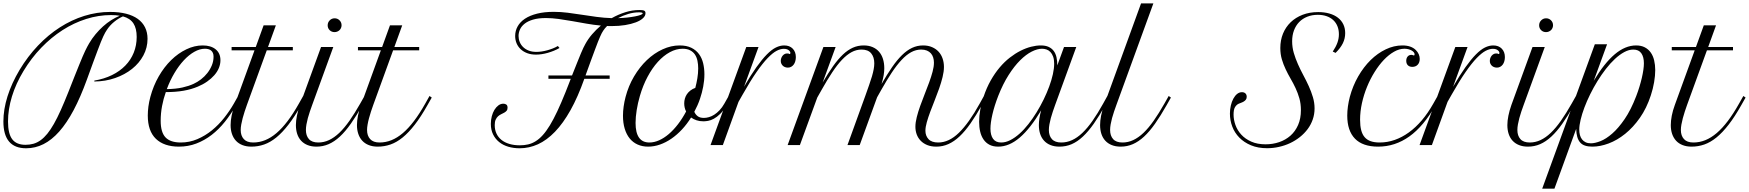

<svg xmlns="http://www.w3.org/2000/svg" viewBox="-20 -856 10321 1133"><path d="M134.3 19Q0 19 0 -139.2Q0 -210.4 24.4 -287.8Q48.8 -365.2 95.7 -443.8Q143.6 -523.4 204.1 -586.9Q264.6 -650.4 333.5 -694.6Q402.3 -738.8 477.5 -762.2Q552.7 -785.6 629.9 -785.6Q683.1 -785.6 724.1 -775.1Q765.1 -764.6 793.2 -744.4Q821.3 -724.1 835.9 -694.6Q850.6 -665 850.6 -627Q850.6 -574.7 826.2 -529.1Q801.8 -483.4 759.3 -449.5Q716.8 -415.5 659.4 -395.5Q602.1 -375.5 536.6 -375V-380.4Q594.2 -390.1 640.6 -412.8Q687 -435.5 719.5 -469Q752 -502.4 769.3 -545.4Q786.6 -588.4 786.6 -638.2Q786.6 -688.5 767.3 -718Q748 -747.6 705.6 -759.3Q679.2 -748 653.6 -727.1Q627.9 -706.1 610.8 -679.7Q605.5 -671.9 600.6 -663.3Q595.7 -654.8 589.6 -641.6Q583.5 -628.4 575.4 -608.6Q567.4 -588.9 556.2 -558.8Q544.9 -528.8 529.3 -486.6Q513.7 -444.3 492.7 -386.2Q455.1 -282.7 414.6 -206.3Q374 -129.9 329.6 -79.8Q285.2 -29.8 236.6 -5.4Q188 19 134.3 19ZM506.3 -600.6Q522.9 -628.9 543.9 -654.1Q564.9 -679.2 588.1 -700.2Q611.3 -721.2 636.5 -737.1Q661.6 -752.9 687 -763.2Q675.3 -765.1 662.4 -766.1Q649.4 -767.1 634.8 -767.1Q561.5 -767.1 488.8 -744.1Q416 -721.2 349.1 -678.2Q282.2 -635.3 223.4 -574.2Q164.6 -513.2 118.7 -437Q73.7 -362.8 50.5 -286.9Q27.3 -210.9 27.3 -138.7Q27.3 -66.9 52.2 -34.2Q77.1 -1.5 130.4 -1.5Q155.8 -1.5 177.7 -7.8Q199.7 -14.2 220 -28.8Q240.2 -43.5 259.3 -66.9Q278.3 -90.3 298.1 -125Q317.9 -159.7 338.6 -206.1Q359.4 -252.4 383.3 -312.5Q404.3 -366.2 420.2 -406Q436 -445.8 447.8 -474.6Q459.5 -503.4 467.8 -522.9Q476.1 -542.5 482.9 -556.4Q489.7 -570.3 495.1 -580.6Q500.5 -590.8 506.3 -600.6Z M1036.1 9.3Q947.8 9.3 899.9 -36.9Q852.1 -83 852.1 -174.3Q852.1 -199.2 855.7 -227.1Q859.4 -254.9 867.2 -284.2Q884.8 -349.6 916.7 -405.3Q948.7 -460.9 990.2 -501.5Q1031.7 -542 1079.6 -564.9Q1127.4 -587.9 1175.8 -587.9Q1224.6 -587.9 1252.7 -564.9Q1280.8 -542 1280.8 -500.5Q1280.8 -477.1 1271.5 -454.6Q1262.2 -432.1 1244.6 -412.1Q1227.1 -392.1 1202.4 -374.8Q1177.7 -357.4 1147 -344.7Q1108.9 -328.6 1063 -320.6Q1017.1 -312.5 958.5 -312.5Q944.3 -272.9 936.3 -230.2Q928.2 -187.5 928.2 -143.1Q928.2 -75.2 956.8 -45.2Q985.4 -15.1 1046.9 -15.1Q1098.1 -15.1 1144.5 -34.9Q1190.9 -54.7 1230.5 -86.9Q1270 -119.1 1302.7 -160.4Q1335.4 -201.7 1359.9 -244.6L1385.3 -289.6L1398.4 -280.3L1373 -235.4Q1342.8 -182.1 1306.9 -137.2Q1271 -92.3 1228.8 -59.8Q1186.5 -27.3 1138.4 -9Q1090.3 9.3 1036.1 9.3ZM1189.5 -568.4Q1158.7 -568.4 1126.7 -550.3Q1094.7 -532.2 1064.9 -500.2Q1035.2 -468.3 1009.3 -424.8Q983.4 -381.3 964.4 -330.1Q1018.1 -331.1 1056.2 -339.6Q1094.2 -348.1 1122.6 -361.3Q1145 -371.6 1166.3 -387.9Q1187.5 -404.3 1203.9 -425.3Q1220.2 -446.3 1230.2 -470.7Q1240.2 -495.1 1240.2 -521.5Q1240.2 -534.7 1236.3 -543.5Q1232.4 -552.2 1225.6 -557.9Q1218.8 -563.5 1209.5 -565.9Q1200.2 -568.4 1189.5 -568.4Z M1346.7 -578.6H1489.3L1535.6 -706.5H1607.9L1561.5 -578.6H1708V-559.1H1554.2L1437 -236.8Q1430.2 -217.8 1423.6 -197.8Q1417 -177.7 1411.9 -158.4Q1406.7 -139.2 1403.6 -121.3Q1400.4 -103.5 1400.4 -88.9Q1400.4 -55.2 1418.7 -35.2Q1437 -15.1 1474.1 -15.1Q1510.3 -15.1 1544.4 -28.8Q1578.6 -42.5 1611.8 -70.8Q1645 -99.1 1677.7 -142.3Q1710.4 -185.5 1743.7 -244.6L1769 -289.6L1782.2 -280.3L1756.8 -235.4Q1718.3 -167 1682.1 -120.4Q1646 -73.7 1610.6 -44.9Q1575.2 -16.1 1538.8 -3.4Q1502.4 9.3 1463.4 9.3Q1433.6 9.3 1410.6 0.2Q1387.7 -8.8 1372.3 -25.4Q1356.9 -42 1348.9 -65.4Q1340.8 -88.9 1340.8 -117.7Q1340.8 -143.1 1346.7 -173.3Q1352.5 -203.6 1364.7 -236.8L1481.9 -559.1H1346.7Z M1874.5 -578.6H1946.8L1822.3 -236.8Q1815.4 -217.8 1808.6 -198Q1801.8 -178.2 1796.6 -158.9Q1791.5 -139.6 1788.3 -121.8Q1785.2 -104 1785.2 -88.9Q1785.2 -55.2 1803 -35.2Q1820.8 -15.1 1858.4 -15.1Q1891.1 -15.1 1921.6 -29.3Q1952.1 -43.5 1982.2 -72Q2012.2 -100.6 2042.5 -143.8Q2072.8 -187 2105.5 -244.6L2130.9 -289.6L2144 -280.3L2118.7 -235.4Q2083 -172.4 2050.5 -126.2Q2018.1 -80.1 1985.6 -50Q1953.1 -20 1919.4 -5.4Q1885.7 9.3 1847.7 9.3Q1817.9 9.3 1795.2 0.2Q1772.5 -8.8 1757.1 -25.4Q1741.7 -42 1733.9 -65.4Q1726.1 -88.9 1726.1 -117.7Q1726.1 -143.1 1732.2 -173.3Q1738.3 -203.6 1750 -236.8ZM1913.6 -706.5Q1913.6 -723.6 1925.5 -735.8Q1937.5 -748 1954.6 -748Q1971.7 -748 1983.6 -736.1Q1995.6 -724.1 1995.6 -707Q1995.6 -698.7 1992.4 -691.2Q1989.3 -683.6 1983.6 -678.2Q1978 -672.9 1970.5 -669.7Q1962.9 -666.5 1954.1 -666.5Q1937 -666.5 1925.3 -678Q1913.6 -689.5 1913.6 -706.5Z M2092.3 -578.6H2234.9L2281.2 -706.5H2353.5L2307.1 -578.6H2453.6V-559.1H2299.8L2182.6 -236.8Q2175.8 -217.8 2169.2 -197.8Q2162.6 -177.7 2157.5 -158.4Q2152.3 -139.2 2149.2 -121.3Q2146 -103.5 2146 -88.9Q2146 -55.2 2164.3 -35.2Q2182.6 -15.1 2219.7 -15.1Q2255.9 -15.1 2290 -28.8Q2324.2 -42.5 2357.4 -70.8Q2390.6 -99.1 2423.3 -142.3Q2456.1 -185.5 2489.3 -244.6L2514.6 -289.6L2527.8 -280.3L2502.4 -235.4Q2463.9 -167 2427.7 -120.4Q2391.6 -73.7 2356.2 -44.9Q2320.8 -16.1 2284.4 -3.4Q2248 9.3 2209 9.3Q2179.2 9.3 2156.2 0.2Q2133.3 -8.8 2117.9 -25.4Q2102.5 -42 2094.5 -65.4Q2086.4 -88.9 2086.4 -117.7Q2086.4 -143.1 2092.3 -173.3Q2098.1 -203.6 2110.4 -236.8L2227.5 -559.1H2092.3Z M3434.1 -596.2Q3450.2 -626 3473.9 -653.6Q3497.6 -681.2 3525.9 -705.1Q3482.9 -709 3440.2 -716.6Q3397.5 -724.1 3356.4 -731.4Q3315.4 -738.8 3276.4 -744.1Q3237.3 -749.5 3201.7 -749.5Q3156.2 -749.5 3125.2 -740.2Q3094.2 -731 3075.4 -715.8Q3056.6 -700.7 3048.3 -681.9Q3040 -663.1 3040 -643.6Q3040 -625 3046.9 -608.2Q3053.7 -591.3 3066.9 -578.4Q3080.1 -565.4 3099.6 -557.6Q3119.1 -549.8 3145 -549.8Q3159.7 -549.8 3176.3 -552.2Q3192.9 -554.7 3209.7 -559.3Q3226.6 -564 3242.7 -570.3Q3258.8 -576.7 3272 -584.5L3281.7 -572.8Q3265.6 -563.5 3248 -556.4Q3230.5 -549.3 3212.6 -544.2Q3194.8 -539.1 3177 -536.4Q3159.2 -533.7 3143.1 -533.7Q3113.8 -533.7 3091.1 -542.2Q3068.4 -550.8 3052.5 -565.7Q3036.6 -580.6 3028.3 -600.6Q3020 -620.6 3020 -643.6Q3020 -674.3 3034.7 -700.4Q3049.3 -726.6 3077.9 -745.6Q3106.4 -764.6 3149.2 -775.4Q3191.9 -786.1 3247.6 -786.1Q3289.1 -786.1 3330.8 -780.8Q3372.6 -775.4 3415 -768.8Q3457.5 -762.2 3501 -756.3Q3544.4 -750.5 3589.8 -749Q3628.9 -771 3670.2 -783.9Q3711.4 -796.9 3752.9 -796.9Q3773.9 -796.9 3781.5 -793Q3789.1 -789.1 3789.1 -778.3Q3789.1 -762.2 3773.9 -748.3Q3758.8 -734.4 3731.9 -724.1Q3705.1 -713.9 3668.9 -708Q3632.8 -702.1 3590.3 -702.1Q3583.5 -702.1 3576.4 -702.1Q3569.3 -702.1 3562.5 -702.6Q3548.8 -689 3539.6 -674.8Q3535.2 -668.5 3531 -660.4Q3526.9 -652.3 3521.2 -639.6Q3515.6 -627 3508.3 -608.6Q3501 -590.3 3491 -563Q3481 -535.6 3467 -498.3Q3453.1 -460.9 3435.1 -410.6H3577.6V-391.1H3428.2Q3390.1 -283.7 3346.7 -206.1Q3303.2 -128.4 3254.9 -78.4Q3206.5 -28.3 3154.3 -4.6Q3102.1 19 3046.4 19Q3010.3 19 2979.2 9.8Q2948.2 0.5 2925.5 -17.8Q2902.8 -36.1 2889.6 -63Q2876.5 -89.8 2876.5 -125Q2876.5 -148.4 2882.1 -169.9Q2887.7 -191.4 2897.7 -207.8Q2907.7 -224.1 2921.1 -234.1Q2934.6 -244.1 2950.2 -244.1Q2960.4 -244.1 2967.8 -239Q2975.1 -233.9 2975.1 -220.2Q2975.1 -209 2969.5 -202.4Q2963.9 -195.8 2955.6 -191.2Q2947.3 -186.5 2937.3 -181.9Q2927.2 -177.2 2918.9 -169.7Q2910.6 -162.1 2905 -149.9Q2899.4 -137.7 2899.4 -117.7Q2899.4 -89.8 2909.7 -67.9Q2919.9 -45.9 2939 -30.5Q2958 -15.1 2985.6 -6.8Q3013.2 1.5 3047.9 1.5Q3073.7 1.5 3096.7 -3.9Q3119.6 -9.3 3141.1 -22.7Q3162.6 -36.1 3183.1 -58.8Q3203.6 -81.5 3224.9 -116.5Q3246.1 -151.4 3268.8 -199.7Q3291.5 -248 3317.4 -312.5Q3326.2 -334.5 3333.7 -354Q3341.3 -373.5 3348.1 -391.1H3216.3V-410.6H3355.5Q3375 -459.5 3387.5 -490.7Q3399.9 -522 3408.4 -542Q3417 -562 3422.6 -574Q3428.2 -585.9 3434.1 -596.2ZM3750.5 -783.2Q3719.7 -783.2 3688 -773.9Q3656.2 -764.6 3627 -749Q3654.8 -749.5 3680.9 -752.4Q3707 -755.4 3727.3 -759.3Q3747.6 -763.2 3760 -767.8Q3772.5 -772.5 3772.5 -777.3Q3772.5 -783.2 3750.5 -783.2Z M3671.4 -283.7Q3688.5 -349.1 3721.4 -404.8Q3754.4 -460.4 3797.1 -501.2Q3839.8 -542 3889.9 -564.9Q3939.9 -587.9 3990.7 -587.9Q4031.7 -587.9 4059.8 -574Q4087.9 -560.1 4105 -536.6Q4122.1 -513.2 4129.4 -482.4Q4136.7 -451.7 4136.7 -418Q4136.7 -381.3 4129.6 -344.7Q4122.6 -308.1 4111.3 -274.9Q4104.5 -253.9 4095.7 -234.4Q4086.9 -214.8 4077.1 -196.3Q4084 -180.2 4097.2 -170.2Q4110.4 -160.2 4133.8 -160.2Q4147.5 -160.2 4163.1 -164.6Q4178.7 -168.9 4194.6 -179Q4210.4 -189 4225.8 -205.1Q4241.2 -221.2 4254.4 -244.6L4279.8 -289.6L4293 -280.3L4267.6 -235.4Q4249 -202.6 4229.7 -183.8Q4210.4 -165 4192.4 -155.3Q4174.3 -145.5 4158.4 -142.8Q4142.6 -140.1 4131.3 -140.1Q4108.4 -140.1 4090.3 -146.2Q4072.3 -152.3 4058.1 -162.6Q4033.7 -123.5 4004.2 -91.8Q3974.6 -60.1 3941.9 -37.6Q3909.2 -15.1 3874.3 -2.9Q3839.4 9.3 3804.7 9.3Q3770 9.3 3742.4 -3.2Q3714.8 -15.6 3695.8 -39.1Q3676.8 -62.5 3666.5 -96.4Q3656.2 -130.4 3656.2 -172.9Q3656.2 -199.7 3660.2 -227.8Q3664.1 -255.9 3671.4 -283.7ZM3812 -15.1Q3840.3 -15.1 3869.4 -28.1Q3898.4 -41 3926.5 -64.9Q3954.6 -88.9 3980.7 -122.8Q4006.8 -156.7 4028.8 -198.2Q4022.9 -209.5 4020.3 -221.4Q4017.6 -233.4 4017.6 -246.1Q4017.6 -260.3 4021.5 -274.2Q4025.4 -288.1 4033.4 -300Q4041.5 -312 4054 -321.8Q4066.4 -331.5 4083 -337.4Q4090.3 -364.7 4095.2 -394.3Q4100.1 -423.8 4100.1 -452.6Q4100.1 -476.1 4095.7 -497.3Q4091.3 -518.6 4080.8 -534.2Q4070.3 -549.8 4052.5 -559.1Q4034.7 -568.4 4008.3 -568.4Q3970.2 -568.4 3932.9 -548.1Q3895.5 -527.8 3862.1 -491Q3828.6 -454.1 3801.3 -402.8Q3773.9 -351.6 3755.9 -289.6Q3743.7 -248 3737.1 -206.3Q3730.5 -164.6 3730.5 -130.4Q3730.5 -15.1 3812 -15.1Z M4644 -543.9Q4644 -551.8 4634 -559.8Q4624 -567.9 4605 -567.9Q4585.4 -567.9 4562.5 -555.9Q4539.6 -543.9 4510.3 -513.7Q4481 -483.4 4444.6 -431.2Q4408.2 -378.9 4362.3 -297.9L4337.9 -254.9L4245.6 0H4172.9L4383.8 -578.6H4456.1L4370.6 -344.2Q4410.6 -413.1 4443.8 -459.7Q4477.1 -506.3 4505.4 -534.9Q4533.7 -563.5 4558.6 -575.7Q4583.5 -587.9 4607.4 -587.9Q4639.6 -587.9 4658 -568.8Q4676.3 -549.8 4676.3 -519Q4676.3 -506.3 4673.1 -494.9Q4669.9 -483.4 4663.8 -475.1Q4657.7 -466.8 4648.9 -461.9Q4640.1 -457 4629.4 -457Q4621.6 -457 4614 -459.5Q4606.4 -461.9 4600.6 -467Q4594.7 -472.2 4591.1 -479.5Q4587.4 -486.8 4587.4 -496.6Q4587.4 -504.4 4590.1 -512.5Q4592.8 -520.5 4597.7 -526.6Q4602.5 -532.7 4609.4 -536.6Q4616.2 -540.5 4624.5 -540.5Q4629.9 -540.5 4634.8 -539.6Q4635.7 -538.6 4637.5 -537.8Q4639.2 -537.1 4640.1 -537.1Q4644 -537.1 4644 -543.9Z M4838.9 -578.6H4911.1L4834.5 -369.1Q4867.2 -424.8 4896.2 -465.8Q4925.3 -506.8 4953.9 -533.9Q4982.4 -561 5012.5 -574.5Q5042.5 -587.9 5076.7 -587.9Q5106.4 -587.9 5129.2 -578.1Q5151.9 -568.4 5167.2 -550.8Q5182.6 -533.2 5190.4 -508.3Q5198.2 -483.4 5198.2 -453.6Q5198.2 -435.1 5194.8 -413.3Q5191.4 -391.6 5182.1 -360.4Q5214.8 -417 5244.1 -459.5Q5273.4 -502 5302.5 -530.5Q5331.5 -559.1 5362.1 -573.5Q5392.6 -587.9 5427.2 -587.9Q5457.5 -587.9 5480.7 -577.6Q5503.9 -567.4 5519.3 -550.3Q5534.7 -533.2 5542.5 -510Q5550.3 -486.8 5550.3 -461.4Q5550.3 -434.1 5542.2 -401.4Q5534.2 -368.7 5522 -334Q5509.8 -299.3 5495.6 -263.9Q5481.4 -228.5 5469.2 -195.8Q5457 -163.1 5449 -134.5Q5440.9 -106 5440.9 -84.5Q5440.9 -54.7 5459.2 -34.9Q5477.5 -15.1 5516.6 -15.1Q5579.6 -15.1 5638.4 -72.3Q5697.3 -129.4 5761.2 -244.6L5786.1 -289.6L5799.3 -280.3L5773.9 -235.4Q5739.3 -173.8 5707 -127.7Q5674.8 -81.5 5642.6 -51.3Q5610.4 -21 5576.7 -5.9Q5543 9.3 5505.4 9.3Q5474.6 9.3 5451.7 0Q5428.7 -9.3 5413.1 -25.4Q5397.5 -41.5 5389.6 -62.7Q5381.8 -84 5381.8 -107.9Q5381.8 -133.3 5389.9 -165Q5397.9 -196.8 5410.2 -231Q5422.4 -265.1 5436.5 -300.5Q5450.7 -335.9 5462.9 -369.4Q5475.1 -402.8 5483.2 -432.9Q5491.2 -462.9 5491.2 -486.3Q5491.2 -502.4 5486.8 -516.6Q5482.4 -530.8 5473.1 -541.3Q5463.9 -551.8 5449.7 -557.6Q5435.5 -563.5 5416 -563.5Q5385.3 -563.5 5356.9 -548.1Q5328.6 -532.7 5300.3 -502.4Q5272 -472.2 5242.4 -427.7Q5212.9 -383.3 5180.2 -325.2L5155.8 -281.7L5053.2 0H4981L5085.9 -289.6Q5098.6 -325.2 5108.6 -353.8Q5118.7 -382.3 5125.5 -405.5Q5132.3 -428.7 5135.7 -447.5Q5139.2 -466.3 5139.2 -482.4Q5139.2 -519 5120.8 -541.3Q5102.5 -563.5 5064 -563.5Q5033.2 -563.5 5005.1 -548.3Q4977.1 -533.2 4948.7 -503.4Q4920.4 -473.6 4890.9 -429Q4861.3 -384.3 4828.1 -325.2L4802.7 -280.3L4700.2 0H4627.9Z M5784.2 -285.2Q5801.8 -337.9 5826.2 -381.1Q5850.6 -424.3 5879.2 -458Q5907.7 -491.7 5939.2 -516.1Q5970.7 -540.5 6002.2 -556.4Q6033.7 -572.3 6064.2 -580.1Q6094.7 -587.9 6121.6 -587.9Q6149.4 -587.9 6168 -579.3Q6186.5 -570.8 6198 -555.4Q6209.5 -540 6214.4 -518.3Q6219.2 -496.6 6219.2 -470.2L6258.8 -578.6H6331.1L6206.5 -236.8Q6199.7 -217.8 6192.9 -198Q6186 -178.2 6180.9 -158.9Q6175.8 -139.6 6172.6 -121.8Q6169.4 -104 6169.4 -88.9Q6169.4 -55.2 6187.3 -35.2Q6205.1 -15.1 6242.7 -15.1Q6275.4 -15.1 6306.2 -29.1Q6336.9 -43 6366.9 -71.5Q6397 -100.1 6427.2 -143.3Q6457.5 -186.5 6489.7 -244.6L6514.6 -289.6L6527.8 -280.3L6502.4 -235.4Q6466.8 -171.9 6434.3 -125.7Q6401.9 -79.6 6369.6 -49.6Q6337.4 -19.5 6303.7 -5.1Q6270 9.3 6231.9 9.3Q6202.1 9.3 6179.4 0.2Q6156.7 -8.8 6141.4 -25.4Q6126 -42 6118.2 -65.4Q6110.4 -88.9 6110.4 -117.7Q6110.4 -136.7 6113.8 -158.9Q6117.2 -181.2 6124 -205.1Q6060.1 -97.7 5997.6 -44.2Q5935.1 9.3 5870.6 9.3Q5840.3 9.3 5819.1 -1.7Q5797.9 -12.7 5784.2 -32.5Q5770.5 -52.2 5764.2 -78.9Q5757.8 -105.5 5757.8 -137.2Q5757.8 -171.4 5764.6 -209.2Q5771.5 -247.1 5784.2 -285.2ZM5888.2 -15.1Q5914.6 -15.1 5941.9 -29.1Q5969.2 -43 5996.3 -67.1Q6023.4 -91.3 6048.8 -123.8Q6074.2 -156.2 6096.9 -193.1Q6119.6 -230 6138.7 -269Q6157.7 -308.1 6171.6 -345.9Q6185.5 -383.8 6193.1 -418.2Q6200.7 -452.6 6200.7 -480Q6200.7 -504.9 6194.6 -521.7Q6188.5 -538.6 6178.5 -549.1Q6168.5 -559.6 6155.5 -564Q6142.6 -568.4 6128.9 -568.4Q6101.6 -568.4 6068.1 -551.5Q6034.7 -534.7 6000 -500.2Q5965.3 -465.8 5931.9 -413.3Q5898.4 -360.8 5870.6 -290Q5847.7 -231 5836.2 -180.7Q5824.7 -130.4 5824.7 -96.7Q5824.7 -58.6 5840.1 -36.9Q5855.5 -15.1 5888.2 -15.1Z M6713.4 -835.9H6786.1L6567.9 -236.8Q6561 -217.8 6554.2 -198Q6547.4 -178.2 6542.2 -158.9Q6537.1 -139.6 6533.9 -121.8Q6530.8 -104 6530.8 -88.9Q6530.8 -55.2 6548.6 -35.2Q6566.4 -15.1 6604 -15.1Q6636.7 -15.1 6667.2 -29.3Q6697.8 -43.5 6727.8 -72Q6757.8 -100.6 6788.1 -143.8Q6818.4 -187 6851.1 -244.6L6876.5 -289.6L6889.6 -280.3L6864.3 -235.4Q6828.6 -172.4 6796.1 -126.2Q6763.7 -80.1 6731.2 -50Q6698.7 -20 6665 -5.4Q6631.3 9.3 6593.3 9.3Q6563.5 9.3 6540.8 0.2Q6518.1 -8.8 6502.7 -25.4Q6487.3 -42 6479.5 -65.4Q6471.7 -88.9 6471.7 -117.7Q6471.7 -143.1 6477.5 -173.1Q6483.4 -203.1 6495.6 -236.8Z M7844.7 -551.8Q7863.3 -579.6 7872.1 -604Q7880.9 -628.4 7880.9 -653.8Q7880.9 -680.2 7872.3 -701.2Q7863.8 -722.2 7847.7 -737.3Q7831.5 -752.4 7808.3 -760.5Q7785.2 -768.6 7756.3 -768.6Q7722.2 -768.6 7694.1 -757.3Q7666 -746.1 7646.2 -725.6Q7626.5 -705.1 7615.7 -676.3Q7605 -647.5 7605 -612.3Q7605 -577.1 7614.7 -543.7Q7624.5 -510.3 7639.2 -477.3Q7653.8 -444.3 7671.1 -412.1Q7688.5 -379.9 7703.1 -347.7Q7717.8 -315.4 7727.5 -282.7Q7737.3 -250 7737.3 -216.3Q7737.3 -182.1 7726.6 -151.1Q7715.8 -120.1 7696.5 -94.2Q7677.2 -68.4 7650.9 -47.4Q7624.5 -26.4 7593.5 -11.7Q7562.5 2.9 7527.8 10.7Q7493.2 18.6 7457.5 18.6Q7403.3 18.6 7362.3 1.5Q7321.3 -15.6 7293.5 -43.9Q7265.6 -72.3 7251.7 -109.1Q7237.8 -146 7237.8 -185.5Q7237.8 -210.4 7243.2 -233.4Q7248.5 -256.3 7258.1 -273.9Q7267.6 -291.5 7280.5 -301.8Q7293.5 -312 7308.6 -312Q7321.8 -312 7329.3 -304.7Q7336.9 -297.4 7336.9 -284.7Q7336.9 -274.4 7331.8 -267.8Q7326.7 -261.2 7319.3 -256.8Q7312 -252.4 7303.7 -249.5Q7295.4 -246.6 7289.1 -243.7Q7276.4 -237.8 7267.8 -223.6Q7259.3 -209.5 7259.3 -179.7Q7259.3 -149.4 7270.5 -118.2Q7281.7 -86.9 7304.9 -61.5Q7328.1 -36.1 7363.8 -20.3Q7399.4 -4.4 7448.2 -4.4Q7490.7 -4.4 7528.6 -17.3Q7566.4 -30.3 7595 -55.4Q7623.5 -80.6 7640.1 -118.4Q7656.7 -156.2 7656.7 -206.1Q7656.7 -243.7 7647.7 -275.4Q7638.7 -307.1 7625.2 -335.9Q7611.8 -364.7 7595.9 -391.8Q7580.1 -418.9 7566.7 -447.3Q7553.2 -475.6 7544.2 -506.1Q7535.2 -536.6 7535.2 -572.8Q7535.2 -618.7 7551 -657.5Q7566.9 -696.3 7596.2 -724.6Q7625.5 -752.9 7666.7 -768.8Q7708 -784.7 7758.8 -784.7Q7795.4 -784.7 7825 -776.1Q7854.5 -767.6 7875.2 -751.5Q7896 -735.4 7907 -712.4Q7918 -689.5 7918 -660.6Q7918 -628.9 7904.3 -600.8Q7890.6 -572.8 7861.3 -543.9Z M8314 -461.4Q8297.4 -461.4 8287.8 -470.9Q8278.3 -480.5 8278.3 -497.1Q8278.3 -512.7 8286.6 -522.5Q8294.9 -532.2 8308.6 -532.2Q8313.5 -532.2 8317.9 -530.3Q8320.3 -529.3 8321.3 -529.1Q8322.3 -528.8 8323.2 -528.8Q8327.6 -528.8 8327.6 -535.2Q8327.6 -541.5 8322.8 -547.6Q8317.9 -553.7 8309.6 -558.3Q8301.3 -563 8290.3 -565.7Q8279.3 -568.4 8267.6 -568.4Q8237.3 -568.4 8206.3 -550.8Q8175.3 -533.2 8146.2 -502.7Q8117.2 -472.2 8091.6 -431.2Q8065.9 -390.1 8046.9 -343.5Q8027.8 -296.9 8016.8 -247.1Q8005.9 -197.3 8005.9 -149.4Q8005.9 -113.3 8012.5 -87.9Q8019 -62.5 8033 -46.4Q8046.9 -30.3 8068.8 -22.7Q8090.8 -15.1 8121.6 -15.1Q8167 -15.1 8210.2 -30.3Q8253.4 -45.4 8293.7 -74.5Q8334 -103.5 8370.4 -146.2Q8406.7 -189 8438 -244.6L8463.4 -289.6L8476.6 -280.3L8451.2 -235.4Q8381.3 -111.3 8296.9 -51Q8212.4 9.3 8112.3 9.3Q8021.5 9.3 7975.8 -37.6Q7930.2 -84.5 7930.2 -173.8Q7930.2 -200.2 7934.1 -228Q7938 -255.9 7945.3 -284.2Q7962.9 -349.6 7994.9 -405.3Q8026.9 -460.9 8068.1 -501.5Q8109.4 -542 8157.5 -564.9Q8205.6 -587.9 8255.4 -587.9Q8307.6 -587.9 8335 -560.5Q8346.2 -549.3 8352.1 -535.9Q8357.9 -522.5 8357.9 -508.3Q8357.9 -486.8 8345.9 -474.1Q8334 -461.4 8314 -461.4Z M8828.1 -543.9Q8828.1 -551.8 8818.1 -559.8Q8808.1 -567.9 8789.1 -567.9Q8769.5 -567.9 8746.6 -555.9Q8723.6 -543.9 8694.3 -513.7Q8665 -483.4 8628.7 -431.2Q8592.3 -378.9 8546.4 -297.9L8522 -254.9L8429.7 0H8356.9L8567.9 -578.6H8640.1L8554.7 -344.2Q8594.7 -413.1 8627.9 -459.7Q8661.1 -506.3 8689.5 -534.9Q8717.8 -563.5 8742.7 -575.7Q8767.6 -587.9 8791.5 -587.9Q8823.7 -587.9 8842 -568.8Q8860.4 -549.8 8860.4 -519Q8860.4 -506.3 8857.2 -494.9Q8854 -483.4 8847.9 -475.1Q8841.8 -466.8 8833 -461.9Q8824.2 -457 8813.5 -457Q8805.7 -457 8798.1 -459.5Q8790.5 -461.9 8784.7 -467Q8778.8 -472.2 8775.1 -479.5Q8771.5 -486.8 8771.5 -496.6Q8771.5 -504.4 8774.2 -512.5Q8776.9 -520.5 8781.7 -526.6Q8786.6 -532.7 8793.5 -536.6Q8800.3 -540.5 8808.6 -540.5Q8814 -540.5 8818.8 -539.6Q8819.8 -538.6 8821.5 -537.8Q8823.2 -537.1 8824.2 -537.1Q8828.1 -537.1 8828.1 -543.9Z M9023.4 -578.6H9095.7L8971.2 -236.8Q8964.4 -217.8 8957.5 -198Q8950.7 -178.2 8945.6 -158.9Q8940.4 -139.6 8937.3 -121.8Q8934.1 -104 8934.1 -88.9Q8934.1 -55.2 8951.9 -35.2Q8969.7 -15.1 9007.3 -15.1Q9040 -15.1 9070.6 -29.3Q9101.1 -43.5 9131.1 -72Q9161.1 -100.6 9191.4 -143.8Q9221.7 -187 9254.4 -244.6L9279.8 -289.6L9293 -280.3L9267.6 -235.4Q9231.9 -172.4 9199.5 -126.2Q9167 -80.1 9134.5 -50Q9102.1 -20 9068.4 -5.4Q9034.7 9.3 8996.6 9.3Q8966.8 9.3 8944.1 0.2Q8921.4 -8.8 8906 -25.4Q8890.6 -42 8882.8 -65.4Q8875 -88.9 8875 -117.7Q8875 -143.1 8881.1 -173.3Q8887.2 -203.6 8898.9 -236.8ZM9062.5 -706.5Q9062.5 -723.6 9074.5 -735.8Q9086.4 -748 9103.5 -748Q9120.6 -748 9132.6 -736.1Q9144.5 -724.1 9144.5 -707Q9144.5 -698.7 9141.4 -691.2Q9138.2 -683.6 9132.6 -678.2Q9127 -672.9 9119.4 -669.7Q9111.8 -666.5 9103 -666.5Q9085.9 -666.5 9074.2 -678Q9062.5 -689.5 9062.5 -706.5Z M9391.1 -594.7H9463.4L9384.8 -379.4Q9447.3 -483.9 9509 -535.9Q9570.8 -587.9 9634.8 -587.9Q9664.6 -587.9 9686 -576.7Q9707.5 -565.4 9721.2 -545.9Q9734.9 -526.4 9741.2 -499.8Q9747.6 -473.1 9747.6 -442.4Q9747.6 -409.7 9741 -370.8Q9734.4 -332 9721.7 -293.5Q9696.8 -217.3 9657 -160.6Q9617.2 -104 9570.1 -66.2Q9522.9 -28.3 9472.7 -9.5Q9422.4 9.3 9376.5 9.3Q9351.6 9.3 9333.7 3.4Q9315.9 -2.4 9304.7 -15.1Q9293.5 -27.8 9287.6 -47.9Q9281.7 -67.9 9281.2 -95.7L9152.8 257.3H9080.6ZM9618.2 -563.5Q9592.3 -563.5 9564.7 -548.6Q9537.1 -533.7 9509.8 -508.3Q9482.4 -482.9 9456.3 -449.2Q9430.2 -415.5 9406.7 -377.4Q9383.3 -339.4 9363.5 -299.3Q9343.8 -259.3 9329.6 -221.4Q9315.4 -183.6 9307.4 -149.9Q9299.3 -116.2 9299.3 -91.3Q9299.3 -74.2 9303.2 -59.3Q9307.1 -44.4 9315.7 -33.4Q9324.2 -22.5 9337.2 -16.4Q9350.1 -10.3 9368.2 -10.3Q9391.6 -10.3 9424.6 -23.2Q9457.5 -36.1 9493.9 -67.9Q9530.3 -99.6 9567.1 -153.3Q9604 -207 9635.3 -288.6Q9646 -316.4 9654.3 -343.8Q9662.6 -371.1 9668.5 -396.2Q9674.3 -421.4 9677.5 -443.4Q9680.7 -465.3 9680.7 -482.4Q9680.7 -520 9665.5 -541.7Q9650.4 -563.5 9618.2 -563.5Z M9845.2 -578.6H9987.8L10034.2 -706.5H10106.4L10060.1 -578.6H10206.5V-559.1H10052.7L9935.5 -236.8Q9928.7 -217.8 9922.1 -197.8Q9915.5 -177.7 9910.4 -158.4Q9905.3 -139.2 9902.1 -121.3Q9898.9 -103.5 9898.9 -88.9Q9898.9 -55.2 9917.2 -35.2Q9935.5 -15.1 9972.7 -15.1Q10008.8 -15.1 10043 -28.8Q10077.1 -42.5 10110.4 -70.8Q10143.6 -99.1 10176.3 -142.3Q10209 -185.5 10242.2 -244.6L10267.6 -289.6L10280.8 -280.3L10255.4 -235.4Q10216.8 -167 10180.7 -120.4Q10144.5 -73.7 10109.1 -44.9Q10073.7 -16.1 10037.4 -3.4Q10001 9.3 9961.9 9.3Q9932.1 9.3 9909.2 0.2Q9886.2 -8.8 9870.8 -25.4Q9855.5 -42 9847.4 -65.4Q9839.4 -88.9 9839.4 -117.7Q9839.4 -143.1 9845.2 -173.3Q9851.1 -203.6 9863.3 -236.8L9980.5 -559.1H9845.2Z"/></svg>

Font: Petit Formal Script
Style: Regular
Weight: 400
Version: Version 1.001; ttfautohint (v0.8) -G 200 -r 50